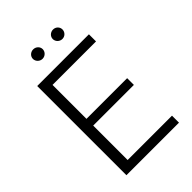

<svg xmlns="http://www.w3.org/2000/svg" viewBox="-258 -1001 1108 1108"><g transform="rotate(-45 296.5 -447.0)"><path d="M97 0H526V-57H164V-338H496V-393H164V-670H519V-728H97ZM190 -856C190 -835 208 -817 230 -817C252 -817 270 -835 270 -856C270 -877 252 -894 230 -894C208 -894 190 -877 190 -856ZM352 -856C352 -835 370 -817 392 -817C414 -817 431 -835 431 -856C431 -877 414 -894 392 -894C370 -894 352 -877 352 -856Z"/></g></svg>

Font: Wafeq Light
Style: Regular
Weight: 300
Designer: Rasmus Andersson & Azza Alameddine
Foundry: Google & TypeTogether
Version: Version 3.000;January 28, 2025;FontCreator 15.0.0.3014 64-bi